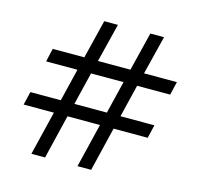

<svg xmlns="http://www.w3.org/2000/svg" viewBox="-110 -888 1043 1006"><g transform="rotate(15 411.5 -385.0)"><path d="M94.2 -487.8 110.8 -560.1H282.2L334 -770H408.2L356 -560.1H532.2L584 -770H658.2L606 -560.1H784.2L767.1 -487.8H587.9L544.9 -311H729L711.9 -238.8H526.9L469.2 0H395L453.1 -238.8H276.9L219.2 0H145L203.1 -238.8H39.1L56.2 -311H221.2L264.2 -487.8ZM337.9 -487.8 294.9 -311H471.2L514.2 -487.8Z"/></g></svg>

Font: Junction Regular
Style: Regular
Weight: 500
Designer: Caroline Hadilaksono
Foundry: Caroline Hadilaksono
Version: Version 1.056